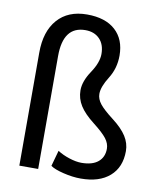

<svg xmlns="http://www.w3.org/2000/svg" viewBox="-85 -828 766 907"><g transform="rotate(10 297.5 -374.5)"><path d="M158.2 0H67.9V-542.5Q67.9 -644 118.4 -701.4Q168.9 -758.8 259.8 -758.8Q347.7 -758.8 395.8 -715.1Q443.8 -671.4 443.8 -593.8Q443.8 -532.7 412.6 -483.2Q381.3 -433.6 381.3 -399.9Q381.3 -375 399.7 -351.8Q418 -328.6 463.9 -293.5Q509.8 -258.3 530.8 -225.1Q551.8 -191.9 551.8 -154.8Q551.8 -77.1 502.2 -33.7Q452.6 9.8 363.8 9.8Q324.2 9.8 280 -1Q235.8 -11.7 217.3 -25.4L238.3 -101.1Q262.2 -85.4 295.2 -74.7Q328.1 -64 354 -64Q406.2 -64 433.8 -86.9Q461.4 -109.9 461.4 -149.9Q461.4 -175.3 443.4 -198.7Q425.3 -222.2 379.2 -258.1Q333 -293.9 311.8 -327.6Q290.5 -361.3 290.5 -400.9Q290.5 -444.3 324.5 -494.9Q358.4 -545.4 358.4 -586.4Q358.4 -632.3 333 -658.4Q307.6 -684.6 264.6 -684.6Q158.2 -684.6 158.2 -541.5Z"/></g></svg>

Font: TypoPRO Roboto
Style: Regular
Weight: 400
Designer: Google
Version: Version 2.136; 2016